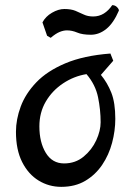

<svg xmlns="http://www.w3.org/2000/svg" viewBox="-20 -693 517 746"><path d="M218 33Q170 33 130 8.5Q90 -16 66 -63.5Q42 -111 42 -181Q42 -229 60.5 -279Q79 -329 121 -373Q163 -417 234 -447Q305 -477 409 -485L420 -457L372 -402Q397 -372 412.5 -333Q428 -294 428 -231Q428 -185 415.5 -138Q403 -91 377 -52.5Q351 -14 311.5 9.5Q272 33 218 33ZM229 -58Q273 -58 305 -84.5Q337 -111 354 -148Q371 -185 371 -218Q371 -266 361 -315Q351 -364 316 -405Q267 -397 225 -369Q183 -341 158 -298.5Q133 -256 133 -202Q133 -140 158 -99Q183 -58 229 -58ZM177 -546 163 -554 145 -606Q157 -629 182 -643.5Q207 -658 230 -658Q256 -658 273 -651Q290 -644 305.5 -636.5Q321 -629 342 -629Q365 -629 383.5 -640.5Q402 -652 416 -673Q427 -673 434.5 -665.5Q442 -658 442 -652Q421 -603 393 -580.5Q365 -558 333 -558Q300 -558 280 -566.5Q260 -575 240 -575Q227 -575 212 -569Q197 -563 177 -546Z"/></svg>

Font: Julee
Style: Regular
Weight: 400
Designer: Julian Tunni
Foundry: Julian Tunni
Version: Version 1.002; ttfautohint (v1.8.4.7-5d5b);gftools[0.9.23]